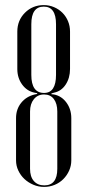

<svg xmlns="http://www.w3.org/2000/svg" viewBox="-20 -727 343 754"><path d="M116 -356 126 -358V-361L116 -363Q86 -369 67 -395Q48 -421 48 -456V-603Q48 -647 78 -677Q108 -707 152 -707Q173 -707 192 -699Q211 -691 225 -677Q239 -663 247 -644Q255 -625 255 -603V-456Q255 -421 238 -395Q221 -369 192 -363L182 -360V-357L192 -356Q222 -350 241 -324Q260 -298 260 -263V-97Q260 -76 251.5 -57Q243 -38 228.5 -23.5Q214 -9 194.5 -1Q175 7 153 7Q131 7 111 -1.5Q91 -10 76 -24Q61 -38 52 -57Q43 -76 43 -97V-263Q43 -298 63 -323Q83 -348 116 -356ZM153 -362Q200 -362 200 -433V-632Q200 -701 152 -701Q103 -701 103 -632V-433Q103 -362 153 -362ZM154 1Q205 1 205 -64V-289Q205 -320 191.5 -338Q178 -356 153 -356Q128 -356 113 -337.5Q98 -319 98 -289V-64Q98 -33 113 -16Q128 1 154 1Z"/></svg>

Font: Moniqa Cond Display
Style: Regular
Weight: 400
Width: 3
Designer: Rajesh Rajput
Foundry: Rajesh Rajput
Version: Version 1.000